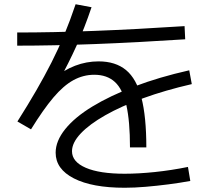

<svg xmlns="http://www.w3.org/2000/svg" viewBox="-20 -834 1040 904"><path d="M592 -140Q592 -263 575 -338.5Q558 -414 521 -448Q484 -482 424 -482Q372 -482 325.5 -456.5Q279 -431 231.5 -375Q184 -319 126 -225L62 -262Q112 -341 151 -408.5Q190 -476 222.5 -540Q255 -604 282.5 -670.5Q310 -737 336 -814L411 -800Q378 -702 340.5 -619Q303 -536 256 -451L231 -463Q280 -504 333.5 -524.5Q387 -545 444 -545Q524 -545 573.5 -504Q623 -463 646 -373.5Q669 -284 669 -140ZM567 50Q414 50 328 6Q242 -38 242 -115Q242 -170 287 -226Q332 -282 415 -332.5Q498 -383 613.5 -427Q729 -471 871 -503L883 -438Q757 -409 654 -371.5Q551 -334 476 -291.5Q401 -249 360 -205.5Q319 -162 319 -122Q319 -72 384 -44Q449 -16 567 -16Q632 -16 709 -24Q786 -32 865 -48L876 18Q827 27 773 34Q719 41 666 45.5Q613 50 567 50ZM61 -681Q392 -681 849 -711L852 -649Q394 -619 61 -619Z"/></svg>

Font: M PLUS 2
Style: Regular
Weight: 400
Designer: Coji Morishita
Foundry: UNDERFOREST DESIGN
Version: Version 1.001